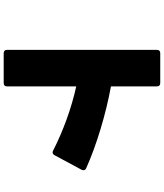

<svg xmlns="http://www.w3.org/2000/svg" viewBox="56 -892 888 1040"><g transform="rotate(90 500.0 -372.0)"><path d="M448 -341V33Q448 52 429 52H269Q250 52 250 33V-777Q250 -796 269 -796H429Q448 -796 448 -777V-529Q562 -508 679.5 -472.5Q797 -437 891 -395Q902 -390 902 -380Q902 -375 899 -369L821 -224Q815 -213 806 -213Q801 -213 795 -216Q717 -256 627.5 -288.5Q538 -321 448 -341Z"/></g></svg>

Font: LINE Seed JP_TTF ExtraBold
Style: Regular
Weight: 800
Designer: LY Corporation & Fontrix & Fontworks
Version: Version 1.015